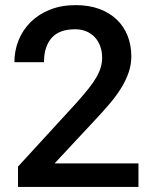

<svg xmlns="http://www.w3.org/2000/svg" viewBox="-20 -741 640 761"><path d="M528.8 0H51.3V-80.6L282.7 -333Q312 -365.7 331.8 -390.9Q351.6 -416 363.3 -437Q375 -458 379.9 -476.1Q384.8 -494.1 384.8 -512.7Q384.8 -537.1 377.2 -557.9Q369.6 -578.6 355.7 -593.5Q341.8 -608.4 322 -616.7Q302.2 -625 277.8 -625Q214.4 -625 184.3 -590.3Q154.3 -555.7 154.3 -494.6H37.1Q37.1 -541 54 -582.3Q70.8 -623.5 102.3 -654.3Q133.8 -685.1 178.7 -702.9Q223.6 -720.7 279.8 -720.7Q332.5 -720.7 373.5 -705.6Q414.6 -690.4 442.9 -663.3Q471.2 -636.2 485.8 -599.1Q500.5 -562 500.5 -517.6Q500.5 -484.4 489.7 -453.4Q479 -422.4 460 -391.6Q440.9 -360.8 414.6 -329.8Q388.2 -298.8 357.4 -266.1L196.3 -93.3H528.8Z"/></svg>

Font: Roboto Mono
Style: Regular
Weight: 500
Designer: Google
Version: Version 2.000986; 2015; ttfautohint (v1.3)